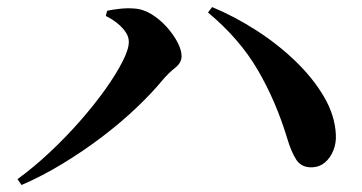

<svg xmlns="http://www.w3.org/2000/svg" viewBox="-20 -616 1040 551"><path d="M283.6 -570.2 287.5 -585.1Q302.6 -588.5 323.9 -590.8Q345.2 -593.2 364.3 -591.6Q390.2 -590.3 414.5 -575.4Q438.8 -560.5 458.5 -538.5Q478.1 -516.5 489.6 -494.3Q501.1 -472.1 501.1 -455.1Q501.1 -435.8 482.6 -421.3Q464.1 -406.9 447.4 -387.2Q415.4 -348.3 370.7 -306Q326.1 -263.6 272.3 -222.8Q218.5 -182 159.9 -146.4Q101.2 -110.7 41.8 -85L30.2 -101.9Q76.9 -135.9 123.2 -179.3Q169.5 -222.8 210 -269Q250.5 -315.2 281.9 -359.1Q313.2 -403.1 331.4 -438.9Q349.7 -474.7 349.7 -495.7Q349.7 -510.3 340.8 -523.5Q332 -536.7 317.3 -548.8Q302.6 -560.8 283.6 -570.2ZM875.6 -135.8Q844.8 -135 830.1 -157.9Q815.5 -180.7 804.3 -218.6Q772.1 -325.4 719.7 -415.2Q667.3 -504.9 576.9 -580.2L588.8 -595.7Q652.4 -569.3 714.6 -529.5Q776.8 -489.7 827.8 -440.6Q878.7 -391.5 910 -338Q941.2 -284.5 943.8 -230.1Q945.4 -205.6 936.5 -184Q927.7 -162.3 912.2 -149.4Q896.7 -136.5 875.6 -135.8Z"/></svg>

Font: Noto Serif JP
Style: Regular
Weight: 200
Designer: Ryoko NISHIZUKA 西塚涼子 (kana & ideographs); Frank Grießhammer (Latin, Greek & Cyrillic); Wenlong ZHANG 张文龙 (bopomofo); San
Foundry: Adobe
Version: Version 2.001;hotconv 1.1.0;makeotfexe 2.6.0